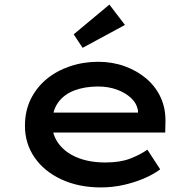

<svg xmlns="http://www.w3.org/2000/svg" viewBox="-20 -809 847 839"><path d="M421 10Q324 10 248.5 -25Q173 -60 131 -121Q89 -182 89 -259Q89 -324 114 -375Q139 -426 182.5 -462.5Q226 -499 285 -519Q344 -539 409 -539Q471 -539 525 -519.5Q579 -500 619.5 -465.5Q660 -431 682 -383.5Q704 -336 703 -279L702 -230H185L162 -317H599L583 -303V-325Q578 -357 553 -380.5Q528 -404 490.5 -417.5Q453 -431 409 -431Q351 -431 305.5 -414Q260 -397 234 -361Q208 -325 208 -268Q208 -218 237.5 -179.5Q267 -141 319 -120Q371 -99 441 -99Q505 -99 549 -116Q593 -133 624 -155L680 -69Q649 -46 607.5 -28.5Q566 -11 518.5 -0.5Q471 10 421 10ZM341 -600 302 -659 458 -789 526 -700Z"/></svg>

Font: Lexend Mega Medium
Style: Regular
Weight: 500
Version: Version 1.007